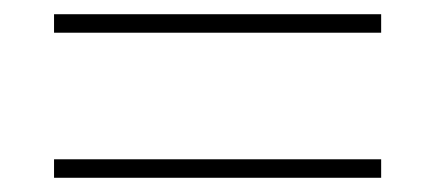

<svg xmlns="http://www.w3.org/2000/svg" viewBox="-20 -554 612 270"><path d="M56 -508H516V-534H56ZM56 -304H516V-330H56Z"/></svg>

Font: Noto Sans Malayalam UI Thin
Style: Regular
Weight: 100
Designer: Jelle Bosma - Monotype Design Team
Foundry: Monotype Imaging Inc.
Version: Version 2.104